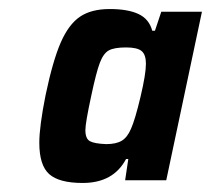

<svg xmlns="http://www.w3.org/2000/svg" viewBox="-20 -711 467 425"><path d="M67 -395Q67 -431 81 -501Q97 -577 114.5 -617Q132 -657 157 -674Q182 -691 223 -691Q263 -691 286.5 -680Q310 -669 317 -643H323L337 -685H427L348 -312H257L264 -359H259Q231 -306 163 -306Q111 -306 89 -325.5Q67 -345 67 -395ZM270 -426Q279 -446 291 -496.5Q303 -547 303 -570Q303 -590 293.5 -598Q284 -606 259 -606Q233 -606 221 -599.5Q209 -593 201 -572Q193 -551 182 -499Q169 -439 169 -423Q169 -404 179 -398.5Q189 -393 215 -392Q237 -392 249.5 -399.5Q262 -407 270 -426Z"/></svg>

Font: Saira Semi Condensed SemiBold
Style: Italic
Weight: 600
Width: 4
Italic angle: -12°
Designer: Hector Gatti with collaboration of the Omnibus-Type team
Foundry: Omnibus-Type
Version: Version 1.001; ttfautohint (v1.8)